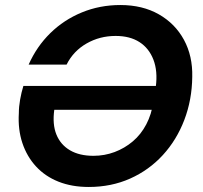

<svg xmlns="http://www.w3.org/2000/svg" viewBox="-20 -732 806 764"><path d="M333 12Q266 12 213 -9Q160 -30 123.5 -69.5Q87 -109 69 -163Q51 -217 55 -282Q55 -307 60 -335.5Q65 -364 73 -390H624L607 -295H196Q188 -237 204.5 -196.5Q221 -156 258.5 -134Q296 -112 352 -112Q396 -112 436 -127Q476 -142 508.5 -169.5Q541 -197 562 -237Q583 -277 590 -326L600 -387Q608 -449 590.5 -494.5Q573 -540 535 -564.5Q497 -589 440 -589Q377 -589 324.5 -559Q272 -529 245 -475H94Q126 -547 180 -600Q234 -653 305.5 -682.5Q377 -712 459 -712Q547 -712 612 -675Q677 -638 712 -573.5Q747 -509 745 -426Q744 -335 713.5 -255Q683 -175 628 -115Q573 -55 498 -21.5Q423 12 333 12Z"/></svg>

Font: DM Sans 20pt
Style: Bold Italic
Weight: 700
Italic angle: -10°
Version: Version 4.004;gftools[0.9.30]